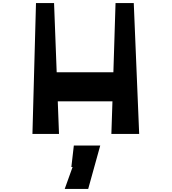

<svg xmlns="http://www.w3.org/2000/svg" viewBox="-20 -867 1111 1243"><path d="M881 0H701L708 -211H354L362 0H190L213 -847H330L347 -399H714L728 -847H846ZM629 75 551 356H399L450 214H442L458 75Z"/></svg>

Font: OpenDyslexic
Style: Regular
Weight: 400
Designer: Abbie Gonzalez
Version: Version 0.920;hotconv 1.0.109;makeotfexe 2.5.65596